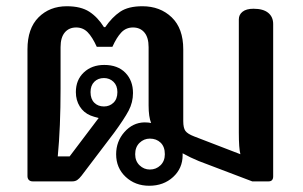

<svg xmlns="http://www.w3.org/2000/svg" viewBox="-20 -581 970 615"><path d="M352 -87Q352 -128 378.5 -158Q405 -188 442 -189Q456 -189 464 -187Q456 -207 456 -243V-430Q456 -461 442.5 -477Q429 -493 406 -493Q384 -493 369 -477.5Q354 -462 340 -431H290Q276 -462 261 -477.5Q246 -493 224 -493Q201 -493 187.5 -477Q174 -461 174 -430V-297Q174 -173 165 -80H203L296 -203Q280 -207 270 -211Q248 -220 235.5 -240Q223 -260 223 -286Q223 -325 248.5 -349Q274 -373 314 -373Q357 -373 381.5 -348Q406 -323 406 -283Q406 -253 392 -226.5Q378 -200 345 -155L241 -18Q234 -9 227.5 -4.5Q221 0 211 0H85Q77 0 72.5 -4.5Q68 -9 68 -17V-423Q68 -490 103.5 -525.5Q139 -561 194 -561Q239 -561 266 -543.5Q293 -526 313 -494H317Q339 -526 365 -543.5Q391 -561 436 -561Q493 -561 530 -525.5Q567 -490 567 -423V-193Q567 -171 574 -161.5Q581 -152 602 -144L750 -87Q745 -106 745 -156V-519Q745 -534 757 -543.5Q769 -553 792 -553Q823 -553 839 -540Q855 -527 855 -504V-16Q855 0 840 0H788L617 -65Q590 -76 565 -90V-84Q565 -42 534.5 -14Q504 14 458 14Q413 14 382.5 -14.5Q352 -43 352 -87ZM356 -286Q356 -307 343.5 -319Q331 -331 313 -331Q294 -331 282 -319Q270 -307 270 -286Q270 -264 282 -252Q294 -240 313 -240Q331 -240 343.5 -252Q356 -264 356 -286ZM508 -87Q508 -111 494.5 -124Q481 -137 460 -137Q441 -137 427 -123.5Q413 -110 413 -87Q413 -65 427 -51.5Q441 -38 460 -38Q480 -38 494 -51.5Q508 -65 508 -87Z"/></svg>

Font: Maitree SemiBold
Style: Regular
Weight: 600
Designer: CadsonDemak Team
Foundry: CadsonDemak
Version: Version 1.001